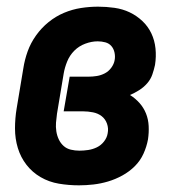

<svg xmlns="http://www.w3.org/2000/svg" viewBox="-20 -548 540 576"><path d="M217 8Q186 8 156.5 3Q127 -2 102 -16.5Q77 -31 59.5 -53.5Q42 -76 33.5 -104Q25 -132 25 -162.5Q25 -193 30 -223L50 -343Q54 -369 63 -394Q72 -419 88 -441.5Q104 -464 125.5 -481.5Q147 -499 172 -509.5Q197 -520 223 -524Q249 -528 274 -528Q299 -528 323.5 -524.5Q348 -521 369 -511Q390 -501 407 -485Q424 -469 434 -448Q444 -427 446.5 -402.5Q449 -378 445 -353Q442 -339 437 -324.5Q432 -310 421.5 -298Q411 -286 397.5 -277.5Q384 -269 370 -263Q386 -253 398.5 -239Q411 -225 418 -207.5Q425 -190 426 -170Q427 -150 424 -130Q420 -108 410.5 -87Q401 -66 384.5 -49.5Q368 -33 347 -21.5Q326 -10 304 -3.5Q282 3 260 5.5Q238 8 217 8ZM218 -96Q231 -96 244.5 -98Q258 -100 270.5 -106Q283 -112 292 -123.5Q301 -135 303 -148Q306 -163 301 -177Q296 -191 285 -199.5Q274 -208 259 -211Q244 -214 229 -214H171L189 -318H246Q258 -318 270.5 -320Q283 -322 294.5 -328Q306 -334 314 -345Q322 -356 324 -368Q326 -379 323.5 -390.5Q321 -402 314 -410Q307 -418 296 -421Q285 -424 273 -424Q255 -424 236 -417Q217 -410 203 -396Q189 -382 181.5 -363.5Q174 -345 171 -327L151 -207Q149 -193 148 -180Q147 -167 149 -154Q151 -141 156.5 -129.5Q162 -118 171 -110Q180 -102 192.5 -99Q205 -96 218 -96Z"/></svg>

Font: Iosevka SS04 Extrabold
Style: Italic
Weight: 800
Italic angle: -9°
Monospace: yes
Designer: Belleve Invis
Foundry: Belleve Invis
Version: Version 19.0.0; ttfautohint (v1.8.4)